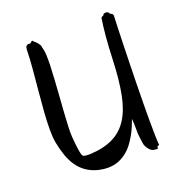

<svg xmlns="http://www.w3.org/2000/svg" viewBox="-127 -798 859 914"><g transform="rotate(-20 303.0 -341.0)"><path d="M539.1 -657.2Q538.1 -634.8 536.9 -598.9Q535.6 -563 534.4 -518.8Q533.2 -474.6 532 -424.8Q530.8 -375 529.8 -324.7Q528.8 -274.4 528.3 -226.6Q527.8 -178.7 527.8 -138.2Q527.8 -92.8 528.6 -60.5Q529.3 -28.3 530.8 -16.1Q531.7 -12.2 531 -10.7Q530.3 -9.3 528.8 -8.8Q527.3 -8.3 525.4 -8.1Q523.4 -7.8 522 -6.8Q520.5 -5.9 520.5 -3.9Q520.5 -2 520.5 0Q520.5 2 520 3.4Q519.5 4.9 517.1 4.9Q501.5 4.9 493.9 2Q486.3 -1 480 -7.8Q472.7 -15.6 467 -25.4Q461.4 -35.2 460 -47.9Q459.5 -52.2 458.5 -59.6Q457.5 -66.9 456.3 -75.9Q455.1 -85 454.3 -95.7Q453.6 -106.4 454.1 -118.2Q454.1 -131.8 453.6 -145Q453.1 -158.2 452.1 -170.9Q446.3 -155.8 438.5 -136.5Q430.7 -117.2 419.4 -97.2Q408.2 -77.1 393.8 -58.1Q379.4 -39.1 360.6 -24.2Q341.8 -9.3 318.4 -0.2Q294.9 8.8 266.1 8.8Q243.2 8.8 217.8 2.9Q184.1 -5.9 159.7 -22.9Q135.3 -40 118.2 -64.7Q101.1 -89.4 90.1 -120.8Q79.1 -152.3 71.8 -189.9Q69.3 -203.6 68.1 -220Q66.9 -236.3 66.9 -256.8Q66.9 -298.3 70.8 -349.1Q74.7 -399.9 79.6 -452.1Q84.5 -504.4 88.9 -554.4Q93.3 -604.5 94.2 -644Q94.2 -656.7 96.4 -663.8Q98.6 -670.9 108.9 -674.8Q110.8 -675.3 112.8 -674.6Q114.7 -673.8 116.7 -673.6Q118.7 -673.3 121.1 -674.3Q123.5 -675.3 126 -678.2Q128.9 -682.6 131.3 -682.9Q133.8 -683.1 135.5 -681.2Q137.2 -679.2 138.9 -676.8Q140.6 -674.3 142.1 -673.8Q144 -672.9 148.2 -668.9Q152.3 -665 156.2 -659.9Q160.2 -654.8 163.1 -649.7Q166 -644.5 166 -641.1Q166 -637.2 168.9 -627Q171.9 -616.7 172.9 -598.1Q174.3 -574.2 173.1 -540.3Q171.9 -506.3 169.4 -467.5Q167 -428.7 164.1 -388.2Q161.1 -347.7 158.7 -310.1Q156.2 -272.5 154.8 -241Q153.3 -209.5 154.8 -189Q158.2 -142.1 162.8 -115.5Q167.5 -88.9 172.9 -85.9Q178.2 -83 185.8 -82Q193.4 -81.1 206.1 -81.1Q277.3 -84.5 324.7 -107.7Q372.1 -130.9 401.1 -176.3Q430.2 -221.7 444.1 -291.3Q458 -360.8 461.9 -457Q463.4 -497.1 465.3 -528.3Q467.3 -559.6 469.5 -585Q471.7 -610.4 474.4 -631.3Q477.1 -652.3 480 -671.9Q481 -674.8 484.9 -676.8Q488.8 -678.7 492.2 -680.2Q494.6 -682.6 494.9 -684.8Q495.1 -687 499 -688Q501 -688.5 504.4 -689.2Q507.8 -689.9 511.5 -689.2Q515.1 -688.5 518.3 -686.5Q521.5 -684.6 522.9 -680.2Q524.4 -676.8 528.8 -675.3Q533.2 -673.8 536.1 -670.9Q537.6 -668.5 538.8 -665.5Q540 -662.6 539.1 -657.2Z"/></g></svg>

Font: Oregano
Style: Regular
Weight: 400
Version: Version 1.000